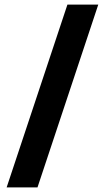

<svg xmlns="http://www.w3.org/2000/svg" viewBox="-20 -770 474 840"><path d="M275 -750H410L144 50H9Z"/></svg>

Font: Haskoy ExtraBold
Style: Regular
Weight: 800
Designer: Ertekin Erdin
Foundry: Ertekin Erdin
Version: Version 2.000; ttfautohint (v1.8.4.7-5d5b)